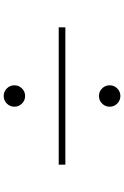

<svg xmlns="http://www.w3.org/2000/svg" viewBox="164 -892 672 1040"><g transform="rotate(-90 500.0 -372.0)"><path d="M500 -688Q524 -688 541 -671Q558 -654 558 -630Q558 -606 541 -589Q524 -572 500 -572Q476 -572 459 -589Q442 -606 442 -630Q442 -654 459 -671Q476 -688 500 -688ZM872 -390V-354H128V-390ZM500 -172Q524 -172 541 -155Q558 -138 558 -114Q558 -90 541 -73Q524 -56 500 -56Q476 -56 459 -73Q442 -90 442 -114Q442 -138 459 -155Q476 -172 500 -172Z"/></g></svg>

Font: Noto Sans JP
Style: Regular
Weight: 100
Designer: Ryoko NISHIZUKA 西塚涼子 (kana, bopomofo & ideographs); Paul D. Hunt (Latin, Greek & Cyrillic); Sandoll Communications 산돌커뮤니
Foundry: Adobe
Version: Version 2.004;hotconv 1.0.118;makeotfexe 2.5.65603